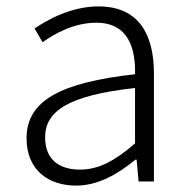

<svg xmlns="http://www.w3.org/2000/svg" viewBox="-20 -567 587 600"><path d="M218 13C287 13 350 -24 403 -68H407L413 0H461V-338C461 -456 416 -547 288 -547C202 -547 128 -505 88 -478L113 -435C151 -462 211 -496 281 -496C382 -496 404 -414 402 -335C168 -309 63 -252 63 -135C63 -35 132 13 218 13ZM230 -37C170 -37 121 -64 121 -138C121 -219 192 -269 402 -292V-119C340 -65 289 -37 230 -37Z"/></svg>

Font: Noto Sans KR Light
Style: Regular
Weight: 300
Designer: Ryoko NISHIZUKA 西塚涼子 (kana, bopomofo & ideographs); Paul D. Hunt (Latin, Greek & Cyrillic); Sandoll Communications 산돌커뮤니
Foundry: Adobe
Version: Version 2.004;hotconv 1.0.118;makeotfexe 2.5.65603